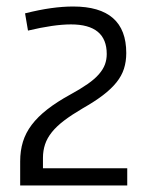

<svg xmlns="http://www.w3.org/2000/svg" viewBox="-20 -872 457 590"><path d="M42 -376Q42 -409 50.5 -436.5Q59 -464 77.5 -488.5Q96 -513 125.5 -536Q155 -559 197 -582Q228 -599 249.5 -614Q271 -629 284 -644Q297 -659 302.5 -674Q308 -689 308 -706Q308 -797 198 -797Q146 -797 66 -778L57 -831Q101 -842 137 -847Q173 -852 205 -852Q368 -852 368 -709Q368 -683 361 -661Q354 -639 338 -619Q322 -599 296.5 -579.5Q271 -560 234 -539Q200 -519 177 -501.5Q154 -484 139.5 -466Q125 -448 118.5 -428.5Q112 -409 112 -387V-355H371V-302H42Z"/></svg>

Font: EncodeSans
Style: Light
Weight: 300
Designer: Pablo Impallari, Andres Torresi
Foundry: Pablo Impallari, Andres Torresi
Version: Version 1.000; ttfautohint (v1.4.1)